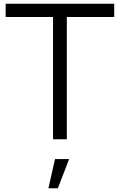

<svg xmlns="http://www.w3.org/2000/svg" viewBox="-20 -740 636 1020"><path d="M261.7 -649.7H10V-720H586.7V-649.7H335V0H261.7ZM237.2 260H287.5L347.2 105H272.3Z"/></svg>

Font: Tap Sans
Style: Regular
Weight: 400
Designer: Tap Payments
Foundry: Tap Payments
Version: Version 1.001;Glyphs 3.1.2 (3151)